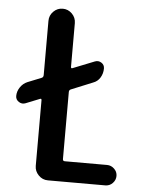

<svg xmlns="http://www.w3.org/2000/svg" viewBox="-53 -772 605 814"><g transform="rotate(5 250.0 -365.0)"><path d="M58.6 -317.4Q43.9 -311.5 30.3 -320.3Q16.6 -329.1 16.6 -344.7Q16.6 -364.3 28.3 -381.8Q40 -399.4 58.6 -407.2L117.2 -430.7Q125 -433.6 125 -443.4V-673.8Q125 -697.3 141.6 -713.9Q158.2 -730.5 181.2 -730.5Q204.1 -730.5 220.7 -713.9Q237.3 -697.3 237.3 -673.8V-488.3Q237.3 -479.5 245.1 -483.4L335.9 -519.5Q350.6 -525.4 363.8 -517.1Q377 -508.8 377 -493.2Q377 -471.7 366.2 -454.1Q355.5 -436.5 335.9 -429.7L245.1 -392.6Q237.3 -389.6 237.3 -380.9V-95.7Q237.3 -86.9 246.1 -86.9H425.8Q443.4 -86.9 456.5 -74.2Q469.7 -61.5 469.7 -43.9Q469.7 -26.4 457 -13.2Q444.3 0 425.8 0H181.6Q158.2 0 141.6 -17.1Q125 -34.2 125 -56.6V-335.9Q125 -344.7 117.2 -340.8Z"/></g></svg>

Font: Rounded Mgen+ 1mn medium
Style: Regular
Weight: 500
Designer: [Source Han Sans]
Ryoko NISHIZUKA  (kana & ideographs); Paul D. Hunt (Latin, Greek & Cyrillic); Wenlong ZHANG  (bopomofo
Version: Version 1.059.20150602